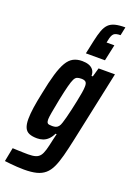

<svg xmlns="http://www.w3.org/2000/svg" viewBox="-218 -862 801 1135"><g transform="rotate(20 183.0 -294.5)"><path d="M87 203Q66 203 43.5 201.5Q21 200 1 198Q-19 196 -35 194L-18 107Q1 108 18.5 108.5Q36 109 51.5 109.5Q67 110 80 110Q109 110 126.5 104.5Q144 99 154.5 85.5Q165 72 172.5 46.5Q180 21 188 -18Q191 -30 193.5 -41Q196 -52 198 -60H191Q180 -37 165.5 -23Q151 -9 133.5 -3Q116 3 97 3Q67 3 47.5 -5Q28 -13 19 -33Q10 -53 10 -87Q10 -118 16 -159.5Q22 -201 34 -257Q49 -333 64 -383.5Q79 -434 96.5 -463.5Q114 -493 137.5 -505.5Q161 -518 193 -518Q217 -518 235 -511.5Q253 -505 263.5 -491Q274 -477 274 -454H282L298 -510H401L306 -64Q293 -3 281 42.5Q269 88 254.5 119Q240 150 218.5 168.5Q197 187 165.5 195Q134 203 87 203ZM156 -96Q169 -96 178.5 -99Q188 -102 195.5 -111Q203 -120 208 -137Q212 -149 218.5 -173Q225 -197 231.5 -226.5Q238 -256 244.5 -286.5Q251 -317 255 -342Q259 -367 259 -380Q260 -402 251.5 -410Q243 -418 224 -418Q208 -418 197.5 -414Q187 -410 179.5 -395Q172 -380 163.5 -347.5Q155 -315 143 -257Q133 -207 127 -172.5Q121 -138 121 -126Q121 -112 124.5 -105.5Q128 -99 136 -97.5Q144 -96 156 -96ZM197 -568 215 -652Q224 -694 234 -721Q244 -748 259.5 -763.5Q275 -779 300 -785.5Q325 -792 364 -792L353 -739Q323 -739 311 -728Q299 -717 293 -684L290 -670H339L317 -568Z"/></g></svg>

Font: Saira ExtraCondensed
Style: Bold Italic
Weight: 700
Width: 2
Italic angle: -12°
Designer: Hector Gatti with collaboration of the Omnibus-Type team
Foundry: Omnibus-Type
Version: Version 1.101